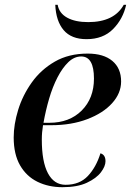

<svg xmlns="http://www.w3.org/2000/svg" viewBox="-20 -769 545 799"><path d="M240 10Q182 10 136 -12.5Q90 -35 63.5 -81Q37 -127 37 -197Q37 -251 55.5 -311.5Q74 -372 112 -425.5Q150 -479 208 -512.5Q266 -546 345 -546Q411 -546 447.5 -515.5Q484 -485 484 -430Q484 -381 446.5 -339.5Q409 -298 343 -273Q277 -248 194 -248H159Q154 -218 154 -188Q154 -96 179.5 -48Q205 0 253 0Q311 0 345.5 -36.5Q380 -73 398 -131Q419 -125 419 -98Q419 -77 400 -52Q381 -27 341.5 -8.5Q302 10 240 10ZM185 -258Q269 -258 320 -309Q371 -360 371 -442Q371 -534 318 -534Q289 -534 264.5 -510.5Q240 -487 219.5 -447.5Q199 -408 184.5 -358.5Q170 -309 161 -258ZM340 -606Q277 -606 245 -643.5Q213 -681 210 -749H220Q226 -714 259.5 -695.5Q293 -677 347 -677Q455 -677 495 -749H505Q492 -690 450.5 -648Q409 -606 340 -606Z"/></svg>

Font: Noto Serif Display Medium
Style: Italic
Weight: 500
Italic angle: -12°
Designer: Monotype Design Team
Foundry: Monotype Imaging Inc.
Version: Version 2.009